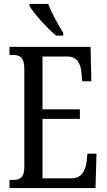

<svg xmlns="http://www.w3.org/2000/svg" viewBox="-20 -951 539 971"><path d="M264 -771H300V-784C277 -822 240 -886 224 -931H129V-921C149 -886 219 -807 264 -771ZM28 0H463L468 -174H422L418 -132C412 -88 392 -49 341 -49H195V-350H384V-398H195V-665H322C371 -665 389 -626 392 -582L396 -540H442L438 -714H28V-673H45C78 -673 103 -664 103 -602V-107C103 -52 81 -41 45 -41H28Z"/></svg>

Font: Noto Serif Sinhala ExtraCondensed
Style: Regular
Weight: 400
Width: 2
Designer: Jelle Bosma - Monotype Design Team
Foundry: Monotype Imaging Inc.
Version: Version 2.007